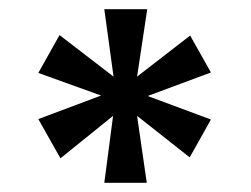

<svg xmlns="http://www.w3.org/2000/svg" viewBox="-20 -756 544 416"><path d="M277 -590 299 -736H206L226 -590L109 -680L63 -598L199 -549L63 -498L111 -413L225 -505L206 -360H298L277 -505L391 -415L437 -497L300 -548L437 -599L392 -679Z"/></svg>

Font: Poppins Medium
Style: Regular
Weight: 500
Designer: Ninad Kale (Devanagari), Jonny Pinhorn (Latin)
Foundry: Indian Type Foundry
Version: 4.004